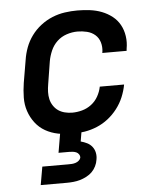

<svg xmlns="http://www.w3.org/2000/svg" viewBox="-53 -574 706 841"><g transform="rotate(-5 300.0 -154.0)"><path d="M250 8Q218 8 187.5 2Q157 -4 131.5 -18.5Q106 -33 88 -56.5Q70 -80 60.5 -108.5Q51 -137 51.5 -168.5Q52 -200 57 -232L74 -332Q78 -359 88 -386Q98 -413 115.5 -437Q133 -461 157 -479.5Q181 -498 208 -509Q235 -520 263 -524Q291 -528 318 -528Q346 -528 373.5 -524.5Q401 -521 425.5 -511.5Q450 -502 470.5 -486Q491 -470 503.5 -447.5Q516 -425 520 -397.5Q524 -370 519 -343L518 -333H411L412 -338Q415 -360 409 -380Q403 -400 388 -413Q373 -426 352.5 -431Q332 -436 311 -436Q287 -436 263 -428Q239 -420 221 -403Q203 -386 193 -363Q183 -340 179 -317L163 -217Q160 -200 159.5 -183.5Q159 -167 162.5 -151.5Q166 -136 175 -122.5Q184 -109 196.5 -100.5Q209 -92 225 -88Q241 -84 258 -84Q279 -84 301 -90Q323 -96 341.5 -110Q360 -124 371.5 -144.5Q383 -165 387 -186V-187H494V-186Q489 -159 478 -132.5Q467 -106 449 -82.5Q431 -59 408 -41Q385 -23 358.5 -12Q332 -1 304.5 3.5Q277 8 250 8ZM92 220 106 140H221Q229 140 236.5 139.5Q244 139 252 136.5Q260 134 266.5 128.5Q273 123 275 116Q276 108 271.5 101Q267 94 260 91Q253 88 245 87Q237 86 229 86H182L211 -84H305L283 45Q298 49 311 55.5Q324 62 333 73.5Q342 85 345 100Q348 115 345 130Q343 145 336 159Q329 173 318.5 183.5Q308 194 293.5 201.5Q279 209 265 213Q251 217 236 218.5Q221 220 207 220Z"/></g></svg>

Font: Iosevka SmBd Ex Obl
Style: Regular
Weight: 600
Width: 7
Italic angle: -9°
Monospace: yes
Designer: Belleve Invis
Foundry: Belleve Invis
Version: Version 32.5.0; ttfautohint (v1.8.4)